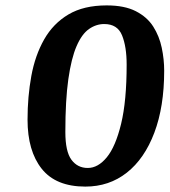

<svg xmlns="http://www.w3.org/2000/svg" viewBox="-20 -680 628 711"><path d="M375 -660Q441 -660 483 -638.5Q525 -617 547.5 -581.5Q570 -546 579 -503Q588 -460 588 -418Q588 -285 551.5 -188.5Q515 -92 449.5 -40.5Q384 11 296 11Q187 11 134.5 -55Q82 -121 82 -237Q82 -322 96 -398.5Q110 -475 143.5 -534Q177 -593 233.5 -626.5Q290 -660 375 -660ZM366 -591Q336 -591 309.5 -572.5Q283 -554 263.5 -509Q244 -464 233 -386.5Q222 -309 222 -191Q222 -119 244.5 -88.5Q267 -58 305 -58Q343 -58 375.5 -97.5Q408 -137 428.5 -221.5Q449 -306 449 -441Q449 -507 432 -549Q415 -591 366 -591Z"/></svg>

Font: Arsenal SC
Style: Bold Italic
Weight: 700
Italic angle: -9.10001°
Designer: Andrij Shevchenko
Foundry: Stairsfor
Version: Version 2.001; ttfautohint (v1.8.4.7-5d5b)